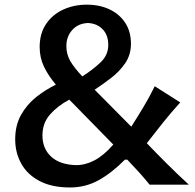

<svg xmlns="http://www.w3.org/2000/svg" viewBox="-20 -807 852 839"><path d="M286.1 12.2Q206.5 12.2 153.1 -15.9Q99.6 -43.9 73 -91.8Q46.4 -139.6 46.4 -198.2Q46.4 -259.3 71.8 -304.7Q97.2 -350.1 137.9 -382.6Q178.7 -415 224.1 -437Q190.9 -476.6 172.1 -515.9Q153.3 -555.2 153.3 -601.6Q153.3 -660.6 181.2 -701.9Q209 -743.2 255.9 -764.9Q302.7 -786.6 359.4 -786.6Q415 -786.6 458.5 -766.1Q502 -745.6 527.1 -707.5Q552.2 -669.4 552.2 -615.7Q552.2 -567.4 526.9 -530.5Q501.5 -493.7 464.6 -465.6Q427.7 -437.5 393.6 -415L553.7 -253.4Q582 -297.9 607.9 -341.1Q633.8 -384.3 656.2 -430.2L767.6 -359.4Q728.5 -316.4 692.9 -272Q657.2 -227.5 621.6 -181.2Q665 -135.7 710.7 -90.3Q756.3 -44.9 805.2 0H633.8Q612.3 -26.9 587.4 -54.4Q562.5 -82 536.1 -109.4H525.9Q467.8 -50.8 410.6 -19.3Q353.5 12.2 286.1 12.2ZM339.8 -473.1Q384.3 -501.5 418.7 -533.7Q453.1 -565.9 453.1 -610.4Q453.1 -653.8 428.5 -679.2Q403.8 -704.6 364.3 -706.5Q321.3 -704.6 295.7 -676Q270 -647.5 270 -605.5Q270 -569.8 287.1 -540.3Q304.2 -510.7 339.8 -473.1ZM475.1 -175.3 282.7 -371.6Q231 -343.8 198.2 -306.2Q165.5 -268.6 165.5 -215.3Q165.5 -157.7 203.4 -122.6Q241.2 -87.4 312.5 -85.4Q353.5 -85.4 393.6 -106.7Q433.6 -127.9 475.1 -175.3Z"/></svg>

Font: Pinar DS1 SemiBold
Style: Regular
Weight: 600
Designer: Amin Abedi
Version: Version 3.000